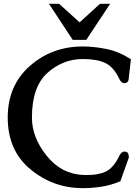

<svg xmlns="http://www.w3.org/2000/svg" viewBox="-20 -959 724 1007"><path d="M414.1 27.8Q259.3 27.8 139.9 -70.8Q20.5 -169.4 20.5 -342.3Q20.5 -510.7 136.5 -613Q252.4 -715.3 414.1 -715.3Q471.7 -715.3 536.9 -702.4Q602.1 -689.5 666.5 -648.4L654.3 -540Q650.4 -522.9 632.3 -522.9H630.4Q616.7 -523.9 606.9 -543Q576.7 -607.4 532.7 -628.4Q488.8 -649.4 414.1 -649.4Q310.5 -649.4 229 -576.9Q147.5 -504.4 147.5 -342.3Q147.5 -238.8 224.1 -142.8Q300.8 -46.9 414.6 -41.5Q426.3 -41 436.5 -41Q495.6 -41 533.7 -58.6Q576.7 -79.1 606.9 -144Q616.2 -161.6 629.9 -164.1H633.3Q651.4 -164.1 654.3 -146.5L655.8 -132.8L611.3 -8.3Q558.1 13.7 508.3 20.8Q458.5 27.8 414.1 27.8ZM236.8 -939H290L397.5 -841.8L504.4 -939H557.6L432.6 -750H361.3Z"/></svg>

Font: Caudex
Style: Bold
Weight: 700
Version: Version 1.01